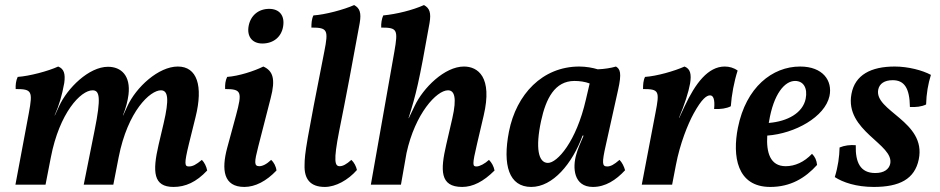

<svg xmlns="http://www.w3.org/2000/svg" viewBox="-20 -730 3714 759"><path d="M666 9C713 9 756 -10 799 -56C796 -72 788 -88 778 -98C755 -79 742 -72 727 -72C710 -72 707 -80 727 -162L753 -267C784 -391 759 -467 683 -467C607 -467 518 -386 483 -309L467 -274H466C478 -304 485 -332 488 -356C497 -431 459 -466 407 -466C331 -466 246 -381 214 -311L197 -274H196C214 -315 225 -352 234 -402C239 -438 233 -458 210 -467C171 -449 96 -429 50 -426C43 -412 41 -393 42 -378C106 -378 110 -370 94 -283L41 0H160L181 -108C215 -284 299 -373 346 -373C374 -373 380 -344 354 -215L311 0H428L449 -108C485 -292 574 -373 616 -373C645 -373 649 -337 627 -243L607 -158C582 -50 586 9 666 9Z M1017 -558C1061 -558 1092 -584 1099 -624C1107 -669 1084 -695 1044 -695C1002 -695 971 -669 963 -628C955 -586 977 -558 1017 -558ZM946 9C989 9 1033 -14 1073 -56C1071 -73 1062 -89 1052 -98C1033 -80 1017 -73 1005 -73C984 -73 985 -89 1001 -151L1050 -342C1070 -418 1059 -450 1021 -467C985 -449 923 -429 878 -426C871 -412 869 -395 870 -378C935 -378 938 -367 913 -274L878 -145C855 -59 863 9 946 9Z M1264 9C1307 9 1356 -18 1391 -58C1388 -72 1380 -88 1369 -98C1349 -80 1335 -73 1323 -73C1304 -73 1297 -91 1321 -213C1348 -347 1375 -490 1402 -639C1409 -680 1402 -698 1380 -710C1340 -692 1265 -672 1219 -669C1212 -655 1211 -638 1211 -621C1275 -621 1279 -612 1262 -526C1192 -171 1184 -123 1184 -78C1182 -23 1206 9 1264 9Z M1913 -98C1897 -83 1876 -72 1864 -72C1848 -72 1846 -77 1866 -162L1892 -273C1928 -426 1869 -467 1814 -467C1738 -467 1653 -383 1619 -311L1596 -263H1595C1625 -358 1636 -402 1678 -639C1685 -680 1678 -698 1656 -710C1612 -690 1547 -674 1495 -669C1489 -656 1486 -637 1487 -621C1551 -621 1554 -613 1539 -526L1446 0H1565L1587 -125C1621 -281 1706 -373 1751 -373C1776 -373 1787 -345 1768 -262L1744 -158C1721 -58 1718 9 1807 9C1849 9 1891 -12 1935 -56C1932 -72 1924 -87 1913 -98Z M2429 -98C2407 -79 2394 -72 2380 -72C2360 -72 2359 -86 2375 -157L2423 -373C2439 -443 2431 -457 2415 -467C2395 -461 2369 -457 2343 -456C2324 -462 2296 -467 2270 -467C2124 -467 2021 -357 1992 -210C1966 -77 1992 9 2080 9C2165 9 2242 -82 2283 -194H2287C2277 -171 2263 -139 2258 -119C2243 -68 2247 9 2324 9C2373 9 2415 -18 2451 -57C2447 -72 2439 -88 2429 -98ZM2146 -86C2108 -86 2096 -145 2119 -252C2138 -340 2173 -410 2251 -410C2271 -410 2293 -407 2311 -400L2296 -336C2258 -170 2183 -86 2146 -86Z M2686 -467C2646 -449 2576 -429 2530 -426C2523 -413 2522 -395 2522 -378C2586 -378 2588 -370 2571 -283L2517 0H2637L2652 -78C2668 -162 2699 -239 2722 -281C2755 -341 2774 -353 2787 -353C2799 -353 2807 -339 2803 -299C2828 -298 2852 -301 2869 -310C2872 -354 2882 -408 2896 -451C2881 -462 2863 -467 2845 -467C2779 -467 2729 -401 2686 -309L2665 -264H2664C2686 -316 2702 -366 2708 -400C2714 -437 2709 -458 2686 -467Z M3143 -467C3033 -467 2929 -385 2897 -225C2875 -114 2892 9 3025 9C3105 9 3163 -26 3210 -78C3208 -97 3202 -110 3190 -122C3159 -89 3122 -73 3086 -73C3024 -73 3009 -128 3013 -194C3123 -202 3241 -268 3259 -350C3272 -411 3233 -467 3143 -467ZM3165 -340C3154 -284 3094 -250 3019 -244C3019 -245 3020 -247 3020 -249C3038 -359 3082 -410 3123 -410C3157 -410 3173 -381 3165 -340Z M3517 -467C3423 -467 3360 -434 3346 -359C3318 -212 3516 -160 3499 -82C3494 -61 3475 -46 3440 -46C3381 -46 3361 -88 3363 -156C3341 -158 3318 -155 3299 -147C3298 -110 3293 -72 3280 -30C3312 -9 3365 9 3434 9C3536 9 3596 -22 3612 -100C3643 -251 3433 -291 3452 -377C3457 -399 3476 -413 3509 -413C3554 -413 3576 -383 3577 -307C3600 -306 3623 -308 3641 -317C3642 -359 3649 -399 3660 -434C3627 -452 3570 -467 3517 -467Z"/></svg>

Font: Vollkorn Semibold
Style: Italic
Weight: 600
Italic angle: -11°
Designer: Friedrich Althausen
Foundry: Friedrich Althausen
Version: Version 4.015;PS 004.015;hotconv 1.0.88;makeotf.lib2.5.64775